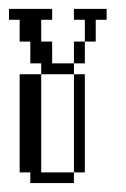

<svg xmlns="http://www.w3.org/2000/svg" viewBox="-44 -410 283 430"><path d="M23.9 0V-23.9H0V-243.7H48.3V-23.9H121.6V0ZM121.6 -23.9V-243.7H146V-23.9ZM121.6 -268.1V-316.9H146V-268.1ZM48.3 -243.7V-268.1H23.9V-316.9H0V-365.7H-23.9V-390.1H72.8V-365.7H48.3V-316.9H72.8V-268.1H121.6V-243.7ZM146 -316.9V-365.7H121.6V-390.1H194.8V-365.7H170.4V-316.9Z"/></svg>

Font: FS Mondwest Regular
Style: Regular
Weight: 400
Designer: NZWStudios2024
Foundry: https://fontstruct.com
Version: Version 1.0